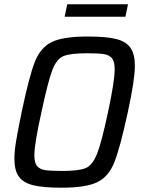

<svg xmlns="http://www.w3.org/2000/svg" viewBox="-20 -866 660 894"><path d="M47 -127Q47 -162 55 -209.5Q63 -257 81 -345Q116 -511 142 -577.5Q168 -644 220.5 -670Q273 -696 389 -696Q474 -696 520.5 -684.5Q567 -673 587.5 -643.5Q608 -614 608 -559Q608 -495 575 -343Q539 -177 512.5 -110.5Q486 -44 433.5 -18Q381 8 266 8Q181 8 134.5 -3.5Q88 -15 67.5 -44Q47 -73 47 -127ZM483 -344Q514 -489 514 -544Q514 -579 501.5 -594.5Q489 -610 464 -614Q439 -618 386 -618Q307 -618 275 -604.5Q243 -591 223 -538Q203 -485 173 -344Q140 -196 140 -143Q140 -108 152.5 -93Q165 -78 190 -74Q215 -70 269 -70Q348 -70 379.5 -83.5Q411 -97 432 -150Q453 -203 483 -344ZM281 -788 293 -846H576L564 -788Z"/></svg>

Font: Saira Semi Condensed
Style: Italic
Weight: 400
Width: 4
Italic angle: -12°
Designer: Hector Gatti with collaboration of the Omnibus-Type team
Foundry: Omnibus-Type
Version: Version 1.001; ttfautohint (v1.8)